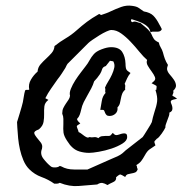

<svg xmlns="http://www.w3.org/2000/svg" viewBox="-20 -839 644 676"><path d="M603.5 -491.2Q600.6 -490.2 592.3 -488.8Q584 -487.3 582 -483.4Q580.1 -480.5 582.5 -475.1Q585 -469.7 586.4 -463.9Q587.9 -458 586.4 -452.1Q585 -446.3 576.2 -442.4Q577.1 -437.5 574.7 -430.7Q572.3 -423.8 569.3 -416Q566.4 -408.2 564 -401.4Q561.5 -394.5 562.5 -390.6Q561.5 -387.7 557.6 -381.3Q553.7 -375 549.3 -368.7Q544.9 -362.3 540 -356.9Q535.2 -351.6 532.2 -350.6Q527.3 -345.7 525.4 -343.3Q523.4 -340.8 523.4 -339.4Q523.4 -337.9 524.4 -335.4Q525.4 -333 527.3 -327.1Q519.5 -321.3 514.6 -318.4Q509.8 -315.4 505.9 -312.5Q502 -309.6 498 -304.7Q494.1 -299.8 489.3 -291Q483.4 -280.3 477.5 -272.5Q471.7 -264.6 460 -257.8Q462.9 -252.9 462.9 -247.1Q464.8 -245.1 464.8 -243.2Q461.9 -234.4 456.1 -231.9Q450.2 -229.5 443.4 -228.5Q436.5 -227.5 430.2 -225.6Q423.8 -223.6 420.9 -215.8Q408.2 -223.6 404.3 -224.6Q400.4 -225.6 388.7 -214.8Q390.6 -203.1 378.4 -197.8Q366.2 -192.4 358.4 -187.5Q348.6 -193.4 340.8 -194.8Q333 -196.3 322.3 -189.5Q288.1 -186.5 256.3 -184.1Q224.6 -181.6 190.4 -195.3Q185.5 -192.4 180.7 -192.4Q175.8 -192.4 170.9 -192.4Q150.4 -207 126 -215.8Q101.6 -224.6 83 -243.2Q70.3 -255.9 62.5 -274.4Q54.7 -293 50.3 -312.5Q45.9 -332 43.9 -352.1Q42 -372.1 41 -389.6Q41 -394.5 40.5 -399.4Q40 -404.3 40 -409.2Q40 -410.2 43 -418.9Q45.9 -427.7 49.3 -439.5Q52.7 -451.2 56.2 -462.9Q59.6 -474.6 60.5 -479.5Q62.5 -490.2 64 -500Q65.4 -509.8 68.4 -520.5L71.3 -522.5Q73.2 -522.5 77.1 -522.5Q81.1 -522.5 83 -523.4Q79.1 -542 88.9 -558.6Q98.6 -575.2 112.3 -586.9Q113.3 -601.6 122.6 -612.3Q131.8 -623 142.6 -632.8Q153.3 -642.6 162.1 -652.8Q170.9 -663.1 171.9 -676.8Q191.4 -692.4 211.4 -704.1Q231.4 -715.8 250 -732.4Q268.6 -749 286.1 -762.2Q303.7 -775.4 326.2 -788.1Q327.1 -788.1 329.1 -790L335.9 -786.1Q344.7 -789.1 353 -792Q361.3 -794.9 369.1 -798.8Q387.7 -807.6 406.7 -814.5Q425.8 -821.3 445.3 -818.4Q460.9 -816.4 467.8 -811.5Q474.6 -806.6 486.3 -798.8Q508.8 -794.9 520 -783.7Q531.2 -772.5 541 -752.9Q543 -749 545.4 -745.1Q547.9 -741.2 549.8 -736.3Q545.9 -727.5 535.2 -727.5Q524.4 -727.5 516.6 -727.5L509.8 -725.6Q507.8 -736.3 501 -743.7Q494.1 -751 483.9 -756.3Q473.6 -761.7 462.9 -765.1Q452.1 -768.6 443.4 -771.5Q441.4 -770.5 441.4 -768.1Q441.4 -765.6 441.4 -763.7L447.3 -760.7Q448.2 -760.7 450.2 -762.7Q455.1 -763.7 460 -762.2Q464.8 -760.7 469.7 -758.8H473.6Q483.4 -751 495.1 -740.7Q506.8 -730.5 512.7 -719.7Q517.6 -708 522 -701.7Q526.4 -695.3 539.1 -689.5Q541 -679.7 545.9 -671.9Q550.8 -664.1 553.7 -654.3Q556.6 -642.6 560.5 -631.8Q564.5 -621.1 571.3 -610.4Q567.4 -600.6 568.4 -593.8Q570.3 -585 578.1 -576.2Q585.9 -567.4 592.3 -558.1Q598.6 -548.8 599.6 -539.1Q600.6 -529.3 589.8 -519.5Q591.8 -514.6 589.8 -510.7Q587.9 -506.8 586.9 -502Q595.7 -498 603.5 -491.2ZM530.3 -522.5Q532.2 -535.2 530.8 -536.6Q529.3 -538.1 513.7 -545.9Q516.6 -547.9 520.5 -551.8Q529.3 -558.6 525.4 -567.9Q521.5 -577.1 514.2 -586.9Q506.8 -596.7 500.5 -607.4Q494.1 -618.2 498 -627.9Q485.4 -638.7 470.7 -656.7Q456.1 -674.8 439.9 -691.9Q423.8 -709 406.7 -721.2Q389.6 -733.4 372.1 -733.4Q366.2 -733.4 354.5 -728Q342.8 -722.7 330.1 -714.8Q317.4 -707 306.2 -699.2Q294.9 -691.4 291 -687.5L220.7 -617.2Q217.8 -615.2 214.8 -609.4Q211.9 -603.5 210 -599.6Q203.1 -588.9 196.8 -579.1Q190.4 -569.3 182.6 -559.6Q170.9 -543 159.7 -526.9Q148.4 -510.7 139.6 -493.2L150.4 -487.3Q137.7 -477.5 136.2 -464.4Q134.8 -451.2 135.3 -437.5Q135.7 -423.8 133.3 -409.7Q130.9 -395.5 117.2 -383.8L115.2 -382.8Q99.6 -377 100.6 -370.6Q101.6 -364.3 108.4 -356Q115.2 -347.7 123 -337.9Q130.9 -328.1 127.9 -316.4V-315.4Q120.1 -296.9 132.8 -280.3Q145.5 -263.7 159.2 -252.9Q164.1 -249 174.8 -249.5Q185.5 -250 190.4 -254.9Q192.4 -253.9 193.4 -253.9Q194.3 -253.9 196.3 -252.9Q214.8 -242.2 241.2 -242.2Q267.6 -242.2 288.1 -242.2L365.2 -276.4Q375 -281.2 384.3 -284.7Q393.6 -288.1 403.3 -293.9Q411.1 -298.8 416.5 -304.2Q421.9 -309.6 428.7 -314.5L482.4 -356.4Q483.4 -357.4 488.3 -365.2Q493.2 -373 499 -382.3Q504.9 -391.6 509.8 -399.9Q514.6 -408.2 514.6 -409.2Q517.6 -424.8 523.4 -443.4Q531.2 -465.8 533.2 -481.9Q535.2 -498 527.3 -522.5ZM439.5 -582Q431.6 -572.3 427.7 -563.5Q423.8 -554.7 418.9 -543.9Q421.9 -539.1 420.9 -533.7Q419.9 -528.3 420.9 -523.4Q413.1 -516.6 410.2 -508.8Q407.2 -501 405.8 -492.7Q404.3 -484.4 402.3 -476.1Q400.4 -467.8 393.6 -460.9Q395.5 -447.3 386.7 -439Q377.9 -430.7 365.2 -430.7Q358.4 -430.7 355 -434.1Q351.6 -437.5 350.1 -441.4Q348.6 -445.3 347.2 -448.7Q345.7 -452.1 342.8 -452.1H333Q335.9 -466.8 338.4 -483.4Q340.8 -500 351.6 -511.7Q349.6 -516.6 350.6 -521Q351.6 -525.4 349.6 -530.3Q353.5 -540 360.8 -551.8Q368.2 -563.5 374 -576.2Q379.9 -588.9 382.3 -600.6Q384.8 -612.3 378.9 -623L367.2 -625L352.5 -606.4Q341.8 -603.5 339.4 -594.7Q336.9 -585.9 332 -578.1Q322.3 -563.5 311.5 -552.7Q307.6 -540 301.3 -527.8Q294.9 -515.6 288.1 -503.9Q281.2 -492.2 274.9 -479.5Q268.6 -466.8 265.6 -452.1Q263.7 -443.4 260.7 -435.1Q257.8 -426.8 251 -419.9Q252.9 -414.1 255.4 -411.6Q257.8 -409.2 262.7 -404.3Q254.9 -399.4 252.4 -397.5Q250 -395.5 250.5 -392.6Q251 -389.6 252.9 -385.7Q254.9 -381.8 256.8 -374Q261.7 -372.1 266.6 -368.2Q271.5 -364.3 276.4 -360.8Q281.2 -357.4 285.6 -355.5Q290 -353.5 294.9 -356.4Q302.7 -354.5 310.5 -356Q318.4 -357.4 326.2 -352.5Q332 -358.4 338.4 -359.4Q344.7 -360.4 351.1 -360.4Q357.4 -360.4 362.8 -360.4Q368.2 -360.4 371.1 -364.3L377 -371.1Q379.9 -368.2 382.8 -365.7Q385.7 -363.3 389.6 -363.3Q393.6 -363.3 400.4 -365.7Q407.2 -368.2 413.1 -369.1Q418.9 -370.1 423.3 -368.2Q427.7 -366.2 427.7 -356.4Q427.7 -343.8 411.1 -333.5Q394.5 -323.2 372.6 -315.9Q350.6 -308.6 328.1 -304.7Q305.7 -300.8 293.9 -300.8Q276.4 -300.8 259.8 -305.7Q243.2 -310.5 230.5 -324.2Q225.6 -329.1 222.7 -334Q219.7 -338.9 215.8 -343.8Q205.1 -360.4 203.6 -372.1Q202.1 -383.8 203.1 -402.3Q203.1 -411.1 203.1 -420.4Q203.1 -429.7 199.2 -438.5V-440.4Q199.2 -451.2 203.1 -459Q207 -466.8 211.9 -474.1Q216.8 -481.4 221.2 -487.8Q225.6 -494.1 226.6 -502Q223.6 -511.7 229.5 -526.4Q235.4 -541 245.1 -556.2Q254.9 -571.3 265.1 -584.5Q275.4 -597.7 281.2 -605.5Q289.1 -615.2 295.4 -627Q301.8 -638.7 309.6 -647.5Q318.4 -658.2 337.9 -665.5Q357.4 -672.9 371.1 -672.9Q399.4 -672.9 410.2 -656.2Q420.9 -639.6 421.9 -615.2Q421.9 -606.4 423.3 -599.1Q424.8 -591.8 432.6 -586.9Z"/></svg>

Font: Homemade Apple
Style: Regular
Weight: 400
Designer: Font Diner, Inc
Foundry: Font Diner, Inc
Version: Version 1.000